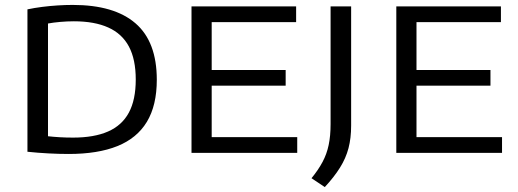

<svg xmlns="http://www.w3.org/2000/svg" viewBox="-20 -621 2104 780"><path d="M259 4.5Q219 4.5 176.5 2.2Q134 0 91.5 -4.5V-583Q120 -589 151.5 -593Q183 -597 214.8 -599Q246.5 -601 275.5 -601Q444 -601 530.5 -526.2Q617 -451.5 617 -297Q617 -193 576.8 -126.2Q536.5 -59.5 457 -27.5Q377.5 4.5 259 4.5ZM277 -62Q362.5 -62 419 -86.8Q475.5 -111.5 503.5 -163.5Q531.5 -215.5 531.5 -298Q531.5 -379.5 503.8 -431.8Q476 -484 420 -509.2Q364 -534.5 280 -534.5Q253 -534.5 224.8 -532Q196.5 -529.5 175 -525.5V-67.5Q197.5 -65 223 -63.5Q248.5 -62 277 -62Z M758 0V-595H1183V-531H840V-64H1187.5V0ZM805 -273V-336.5H1140.5V-273Z M1299.5 139 1245.5 103Q1273 69.5 1290.2 37.2Q1307.5 5 1315.2 -32Q1323 -69 1323 -117V-595H1406.5V-110.5Q1406.5 -60 1395.8 -19Q1385 22 1361.2 60Q1337.5 98 1299.5 139Z M1590 0V-595H2015V-531H1672V-64H2019.5V0ZM1637 -273V-336.5H1972.5V-273Z"/></svg>

Font: Encode Sans SC SemiExpanded
Style: Regular
Weight: 400
Width: 6
Designer: Multiple Designers
Foundry: Impallari Type
Version: Version 3.002